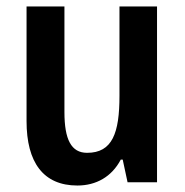

<svg xmlns="http://www.w3.org/2000/svg" viewBox="-20 -563 570 593"><path d="M465 -543H349V-267C349 -152 327 -91 249 -91C200 -91 179 -132 179 -217V-543H62V-189C62 -61 114 10 219 10C277 10 325 -17 353 -70H359L374 0H465Z"/></svg>

Font: Noto Sans Khmer Condensed SemiBold
Style: Regular
Weight: 600
Width: 3
Designer: Danh Hong and the Monotype Design Team
Foundry: Monotype Imaging Inc.
Version: Version 2.004